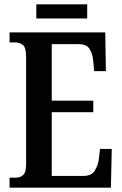

<svg xmlns="http://www.w3.org/2000/svg" viewBox="-20 -863 561 883"><path d="M24 0V-46H51Q74 -46 87 -58.5Q100 -71 100 -108V-601Q100 -645 85 -656.5Q70 -668 49 -668H24V-714H464L467 -536H413L409 -580Q407 -614 392.5 -637Q378 -660 344 -660H218V-400H409V-347H218V-54H365Q400 -54 415.5 -77.5Q431 -101 435 -134L440 -178H494L490 0ZM147 -778V-843H381V-778Z"/></svg>

Font: Noto Serif Bengali ExtraCondensed SemiBold
Style: Regular
Weight: 600
Width: 2
Designer: Juan Bruce, Universal Thirst, Indian Type Foundry and the Monotype Design Team.
Foundry: Monotype Imaging Inc.
Version: Version 2.003; ttfautohint (v1.8.4.7-5d5b)